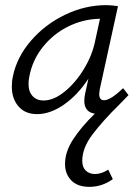

<svg xmlns="http://www.w3.org/2000/svg" viewBox="-20 -438 545 747"><path d="M26 -101Q26 -123 30 -140Q45 -215 100 -279Q155 -343 233 -380.5Q311 -418 393 -418Q413 -418 439 -414L368 -90Q366 -76 366 -72Q366 -48 385 -48Q410 -48 459 -95L480 -68L445 -32Q379 33 339.5 85.5Q300 138 300 188Q300 212 313.5 225.5Q327 239 350 239Q375 239 401 222L419 259Q377 289 328 289Q282 289 257.5 264Q233 239 233 200Q233 153 264 105Q295 57 349 4Q330 2 319 -10.5Q308 -23 308 -46Q308 -58 311 -73L324 -132Q283 -69 229.5 -31.5Q176 6 124 6Q78 6 52 -24Q26 -54 26 -101ZM350 -278 369 -365Q304 -364 245.5 -335Q187 -306 146.5 -255Q106 -204 94 -140Q91 -125 91 -112Q91 -81 107 -64Q123 -47 149 -47Q189 -47 231.5 -81.5Q274 -116 306.5 -169.5Q339 -223 350 -278Z"/></svg>

Font: LXGW Bright GB
Style: Italic
Weight: 400
Italic angle: -12°
Designer: Christian Thalmann (Catharsis Fonts)
Foundry: LXGW / Christian Thalmann (Catharsis Fonts) / Fontworks Inc.
Version: Version 5.510